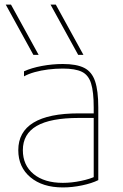

<svg xmlns="http://www.w3.org/2000/svg" viewBox="-20 -810 540 840"><path d="M126 -570 5 -790H28L149 -570ZM322 -570 201 -790H224L345 -570ZM255 10Q166 10 113 -34.5Q60 -79 60 -153Q60 -233 126.5 -273.5Q193 -314 325 -314H400V-294H325Q201 -294 140.5 -259Q80 -224 80 -153Q80 -87 127 -48.5Q174 -10 255 -10Q293 -10 334 -18.5Q375 -27 401 -40L390 -22V-340Q390 -408 378.5 -445Q367 -482 338 -496Q309 -510 255 -510Q222 -510 190.5 -506Q159 -502 132 -494.5Q105 -487 85 -476V-498Q118 -513 163.5 -521.5Q209 -530 255 -530Q315 -530 348.5 -513Q382 -496 396 -454.5Q410 -413 410 -340V-22Q382 -8 339 1Q296 10 255 10Z"/></svg>

Font: M PLUS Code Latin Thin
Style: Regular
Weight: 250
Designer: Coji Morishita
Foundry: UNDERFOREST DESIGN
Version: Version 1.002; ttfautohint (v1.8.3)